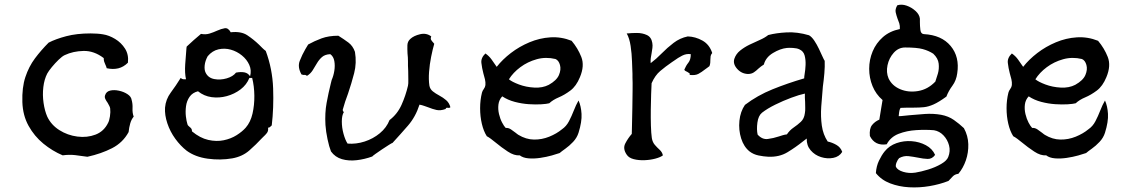

<svg xmlns="http://www.w3.org/2000/svg" viewBox="-20 -680 4920 833"><path d="M560 -174Q550 -162 545 -144.5Q540 -127 538 -107Q513 -61 466 -37Q419 -13 360 0Q359 0 358 0Q333 -4 306 -7Q279 -10 252 -6Q207 -25 168 -57Q129 -89 104 -134Q79 -179 77 -237Q75 -300 90 -345.5Q105 -391 131.5 -426.5Q158 -462 191 -495Q222 -511 267.5 -523Q313 -535 373 -535Q387 -535 401.5 -534Q416 -533 427 -531Q453 -527 479.5 -511Q506 -495 522.5 -469Q539 -443 535 -408Q516 -389 493 -383.5Q470 -378 443 -384Q442 -388 440.5 -392Q439 -396 437 -400Q434 -406 432 -412.5Q430 -419 430 -428Q388 -460 342.5 -459Q297 -458 261 -441Q250 -436 234.5 -421Q219 -406 205 -389Q191 -372 185 -361Q172 -336 168 -302Q164 -268 169 -233.5Q174 -199 185 -174Q202 -138 237.5 -115.5Q273 -93 315.5 -87.5Q358 -82 394.5 -96Q431 -110 449 -147Q454 -156 457 -175Q460 -194 458 -210Q457 -216 453.5 -222Q450 -228 447 -234Q441 -242 437 -250.5Q433 -259 436 -267Q441 -283 458 -287Q475 -291 496 -286.5Q517 -282 533 -271.5Q549 -261 551 -247Q556 -230 555 -210Q554 -190 560 -174Z M1159 -136Q1155 -133 1152 -129.5Q1149 -126 1143 -126Q1145 -112 1138 -103Q1131 -94 1123 -87Q1121 -85 1118.5 -82.5Q1116 -80 1114 -78Q1092 -54 1062 -27.5Q1032 -1 988 7Q936 16 881.5 8.5Q827 1 790 -26Q763 -47 740.5 -78Q718 -109 706 -145Q694 -181 696 -213Q699 -249 721 -278.5Q743 -308 764 -342Q770 -336 778.5 -336Q787 -336 787 -336Q781 -363 783.5 -400.5Q786 -438 789 -472Q790 -476 790 -478Q805 -492 820.5 -506Q836 -520 852 -533Q872 -529 889.5 -534.5Q907 -540 922 -547Q940 -555 955 -557.5Q970 -560 981 -540Q1026 -545 1053 -527Q1080 -509 1104 -486Q1111 -479 1118 -472Q1125 -465 1133 -459Q1162 -381 1165 -296.5Q1168 -212 1159 -136ZM1062 -342Q1050 -312 1023.5 -292Q997 -272 964 -263Q931 -254 898 -258.5Q865 -263 839 -284Q815 -278 802.5 -260Q790 -242 787 -219Q784 -196 786.5 -175Q789 -154 793 -142Q794 -137 797 -134.5Q800 -132 803 -129Q807 -126 810 -122Q813 -118 813 -110Q848 -81 883.5 -73Q919 -65 950.5 -71.5Q982 -78 1006.5 -93.5Q1031 -109 1046 -126Q1067 -150 1075.5 -187Q1084 -224 1083.5 -265Q1083 -306 1074 -342ZM1065 -349Q1072 -375 1061.5 -398.5Q1051 -422 1029.5 -439.5Q1008 -457 981.5 -464.5Q955 -472 928 -466Q901 -460 881 -436Q870 -416 868 -396.5Q866 -377 872 -365Q883 -342 909.5 -337Q936 -332 963.5 -340Q991 -348 1004 -365Q1025 -369 1040.5 -366Q1056 -363 1065 -349Z M1934 -215Q1931 -211 1924 -212Q1921 -213 1918 -212.5Q1915 -212 1913 -207Q1891 -199 1873.5 -203Q1856 -207 1839 -214Q1830 -217 1820.5 -220.5Q1811 -224 1800 -226Q1783 -173 1750 -135Q1717 -97 1683 -60Q1681 -60 1667.5 -51.5Q1654 -43 1637.5 -32Q1621 -21 1608.5 -12Q1596 -3 1595 -1Q1562 11 1527.5 15Q1493 19 1463.5 10.5Q1434 2 1416 -23Q1408 -43 1401 -76Q1394 -109 1392 -138Q1389 -190 1397 -233.5Q1405 -277 1415 -317Q1416 -321 1417 -325Q1418 -329 1419 -333Q1427 -351 1430.5 -373Q1434 -395 1430.5 -415Q1427 -435 1413 -445Q1390 -444 1377 -432.5Q1364 -421 1355 -405.5Q1346 -390 1336.5 -375Q1327 -360 1312 -351Q1305 -356 1301 -355Q1297 -354 1288 -357Q1270 -389 1280.5 -416Q1291 -443 1305 -467Q1308 -472 1311 -477Q1314 -482 1317 -487Q1344 -502 1375 -513.5Q1406 -525 1448 -525Q1472 -510 1491.5 -495.5Q1511 -481 1520 -455Q1528 -407 1516.5 -362.5Q1505 -318 1490 -274Q1483 -256 1477.5 -239Q1472 -222 1467 -204Q1467 -197 1472 -194Q1463 -180 1463 -153Q1463 -126 1470.5 -99Q1478 -72 1488 -57Q1525 -54 1562 -66Q1599 -78 1628 -102Q1657 -126 1670 -159Q1704 -185 1722 -225Q1740 -265 1750 -308Q1752 -316 1751.5 -334Q1751 -352 1751 -372Q1750 -384 1750 -395Q1750 -406 1750 -413Q1750 -422 1749.5 -431Q1749 -440 1748 -448Q1747 -468 1747.5 -484Q1748 -500 1760 -511Q1775 -525 1802.5 -531.5Q1830 -538 1851 -522Q1847 -513 1850.5 -507Q1854 -501 1859 -496Q1862 -492 1864 -490Q1857 -466 1850.5 -433.5Q1844 -401 1841.5 -368Q1839 -335 1843 -308Q1846 -293 1858 -283.5Q1870 -274 1886 -265.5Q1902 -257 1915.5 -245.5Q1929 -234 1934 -215Z M2496 -345Q2480 -306 2454.5 -287Q2429 -268 2404 -257.5Q2379 -247 2363 -232Q2352 -229 2328 -227.5Q2304 -226 2274 -228Q2244 -230 2213.5 -238Q2183 -246 2159 -262Q2145 -247 2142.5 -226.5Q2140 -206 2145 -185Q2150 -164 2158.5 -148Q2167 -132 2174 -125Q2186 -126 2197 -118.5Q2208 -111 2217 -104Q2221 -101 2224 -98.5Q2227 -96 2229 -95Q2262 -75 2296.5 -74.5Q2331 -74 2363 -87Q2395 -100 2418 -119Q2437 -132 2448.5 -154Q2460 -176 2469.5 -200.5Q2479 -225 2490 -244Q2501 -220 2503 -186Q2505 -152 2490 -104Q2483 -82 2466.5 -64.5Q2450 -47 2433 -35Q2416 -23 2408 -16Q2397 -12 2374 -5.5Q2351 1 2324 5Q2297 9 2273 7Q2249 5 2235 -6Q2211 -4 2183 -22.5Q2155 -41 2131 -61Q2120 -70 2110 -77.5Q2100 -85 2092 -89Q2078 -111 2070.5 -143Q2063 -175 2063 -210.5Q2063 -246 2071 -278Q2073 -286 2079 -294Q2085 -302 2086 -311Q2087 -323 2084 -336Q2081 -349 2077 -362Q2071 -385 2068.5 -407Q2066 -429 2086 -448Q2102 -437 2113 -421.5Q2124 -406 2135 -390Q2160 -422 2196.5 -450Q2233 -478 2277 -496.5Q2321 -515 2368 -518Q2415 -521 2460 -503Q2487 -471 2502 -433Q2517 -395 2496 -345ZM2390 -424Q2348 -434 2308.5 -423Q2269 -412 2237.5 -388.5Q2206 -365 2188 -336Q2201 -325 2231.5 -313.5Q2262 -302 2298 -300Q2334 -298 2361 -312Q2395 -331 2405 -354.5Q2415 -378 2409.5 -398Q2404 -418 2390 -424Z M3070 -450Q3064 -443 3063 -436Q3062 -429 3062 -421Q3062 -415 3061.5 -408Q3061 -401 3058 -393Q3053 -389 3048 -385.5Q3043 -382 3039 -379Q3024 -367 3010 -359.5Q2996 -352 2972 -355Q2974 -360 2970.5 -362.5Q2967 -365 2962 -368Q2958 -370 2954 -372Q2950 -374 2949 -378Q2956 -395 2966.5 -408Q2977 -421 2977 -445Q2958 -448 2939.5 -438.5Q2921 -429 2905 -417Q2899 -413 2896 -411Q2867 -391 2844.5 -372Q2822 -353 2807 -319Q2806 -303 2805 -272Q2804 -241 2803.5 -204.5Q2803 -168 2804 -135Q2805 -102 2808 -81Q2811 -63 2821 -51.5Q2831 -40 2842 -30Q2853 -20 2856 -6Q2846 2 2824 8Q2802 14 2776.5 15Q2751 16 2729.5 10.5Q2708 5 2699 -9Q2681 -35 2693 -58Q2705 -81 2721 -99Q2721 -107 2721.5 -117.5Q2722 -128 2722 -140Q2723 -173 2723.5 -213Q2724 -253 2724.5 -288.5Q2725 -324 2724 -344Q2724 -348 2724 -360Q2723 -381 2722 -414Q2721 -447 2716 -480.5Q2711 -514 2699 -535Q2700 -535 2703 -535Q2720 -537 2743.5 -537Q2767 -537 2786.5 -528Q2806 -519 2810 -494Q2812 -483 2810.5 -472Q2809 -461 2807 -449Q2805 -439 2803.5 -428.5Q2802 -418 2803 -406Q2827 -424 2851 -448.5Q2875 -473 2902.5 -494Q2930 -515 2964 -522Q2997 -521 3027.5 -504Q3058 -487 3070 -450Z M3634 -21Q3621 0 3595 5Q3569 10 3542 1.5Q3515 -7 3497 -28Q3479 -49 3480 -79Q3476 -76 3471.5 -72.5Q3467 -69 3463 -66Q3432 -41 3396.5 -19.5Q3361 2 3313 0Q3293 -1 3271 -5.5Q3249 -10 3232 -23Q3207 -43 3195.5 -79.5Q3184 -116 3188 -156Q3192 -196 3212 -225Q3266 -266 3331.5 -292.5Q3397 -319 3469 -340Q3469 -344 3469.5 -348.5Q3470 -353 3471 -359Q3474 -376 3475 -398Q3476 -420 3471 -439Q3466 -458 3448 -466Q3438 -471 3420.5 -472Q3403 -473 3394 -472Q3365 -469 3333.5 -450Q3302 -431 3294 -400Q3287 -396 3281.5 -391.5Q3276 -387 3270 -382Q3261 -373 3250.5 -366Q3240 -359 3225 -359Q3197 -360 3178 -381.5Q3159 -403 3166 -425Q3173 -446 3191 -460.5Q3209 -475 3231.5 -486Q3254 -497 3276 -506.5Q3298 -516 3313 -528Q3347 -537 3393 -539.5Q3439 -542 3490 -527Q3502 -520 3513 -503.5Q3524 -487 3533 -468Q3542 -449 3548.5 -434.5Q3555 -420 3558 -416Q3559 -391 3556.5 -362Q3554 -333 3550 -304Q3546 -261 3543 -217.5Q3540 -174 3545.5 -135Q3551 -96 3571 -66Q3590 -62 3608.5 -51.5Q3627 -41 3634 -21ZM3472 -189Q3474 -200 3473.5 -212.5Q3473 -225 3473 -238Q3472 -247 3472 -256Q3472 -265 3472 -274Q3448 -269 3413 -256Q3378 -243 3343.5 -226Q3309 -209 3286 -191Q3270 -178 3266 -148Q3262 -118 3267 -96Q3287 -74 3311 -77Q3335 -80 3359 -88Q3368 -91 3376.5 -93.5Q3385 -96 3394 -97Q3406 -115 3423 -126.5Q3440 -138 3454.5 -151.5Q3469 -165 3472 -189Z M4162 -124Q4180 -91 4181 -54.5Q4182 -18 4170.5 15.5Q4159 49 4138 74Q4123 76 4114.5 84.5Q4106 93 4095 105Q4057 120 4012.5 127.5Q3968 135 3924 132.5Q3880 130 3842 115.5Q3804 101 3780 71Q3782 41 3793.5 17Q3805 -7 3818 -23Q3838 -48 3869.5 -59Q3901 -70 3935 -67.5Q3969 -65 3997 -50Q4025 -35 4037 -8Q4024 10 4005 9.5Q3986 9 3963 4Q3943 0 3922 -2.5Q3901 -5 3881 6Q3875 12 3870 24Q3865 36 3867 44Q3874 58 3898.5 65.5Q3923 73 3951 69Q3976 65 4007 55.5Q4038 46 4063 31.5Q4088 17 4094 1Q4104 -24 4097.5 -49Q4091 -74 4073.5 -92.5Q4056 -111 4032 -115Q3997 -118 3955.5 -115.5Q3914 -113 3879 -99.5Q3844 -86 3827 -54Q3776 -46 3754 -90Q3751 -122 3763.5 -137.5Q3776 -153 3795 -161Q3800 -190 3802.5 -207Q3805 -224 3809 -246Q3780 -271 3765.5 -306.5Q3751 -342 3751 -381.5Q3751 -421 3766 -457Q3781 -493 3810.5 -519Q3840 -545 3884 -554Q3885 -568 3881.5 -579Q3878 -590 3874 -599Q3869 -613 3866 -626.5Q3863 -640 3873 -657Q3892 -663 3913.5 -655.5Q3935 -648 3952 -632.5Q3969 -617 3971 -599Q3971 -596 3971 -592Q3971 -588 3971 -584Q3971 -568 3973 -550.5Q3975 -533 3988 -532Q4065 -528 4104.5 -480.5Q4144 -433 4133 -362Q4129 -331 4112 -308Q4095 -285 4086 -261Q4053 -237 4030.5 -227Q4008 -217 3988.5 -215Q3969 -213 3944 -213Q3932 -213 3918 -213Q3904 -213 3887 -212Q3882 -204 3881 -193.5Q3880 -183 3879 -176Q3889 -176 3900.5 -177.5Q3912 -179 3925 -180Q3956 -183 3992.5 -185.5Q4029 -188 4063 -182Q4095 -176 4118.5 -159.5Q4142 -143 4162 -124ZM4037 -325Q4037 -325 4038 -326Q4043 -340 4049 -360.5Q4055 -381 4052.5 -404Q4050 -427 4029 -447Q4009 -460 3983.5 -467Q3958 -474 3907 -474Q3878 -474 3857.5 -451Q3837 -428 3830.5 -397Q3824 -366 3835 -340Q3850 -308 3885.5 -293Q3921 -278 3963 -285Q4005 -292 4037 -325Z M4780 -345Q4764 -306 4738.5 -287Q4713 -268 4688 -257.5Q4663 -247 4647 -232Q4636 -229 4612 -227.5Q4588 -226 4558 -228Q4528 -230 4497.5 -238Q4467 -246 4443 -262Q4429 -247 4426.5 -226.5Q4424 -206 4429 -185Q4434 -164 4442.5 -148Q4451 -132 4458 -125Q4470 -126 4481 -118.5Q4492 -111 4501 -104Q4505 -101 4508 -98.5Q4511 -96 4513 -95Q4546 -75 4580.5 -74.5Q4615 -74 4647 -87Q4679 -100 4702 -119Q4721 -132 4732.5 -154Q4744 -176 4753.5 -200.5Q4763 -225 4774 -244Q4785 -220 4787 -186Q4789 -152 4774 -104Q4767 -82 4750.5 -64.5Q4734 -47 4717 -35Q4700 -23 4692 -16Q4681 -12 4658 -5.5Q4635 1 4608 5Q4581 9 4557 7Q4533 5 4519 -6Q4495 -4 4467 -22.5Q4439 -41 4415 -61Q4404 -70 4394 -77.5Q4384 -85 4376 -89Q4362 -111 4354.5 -143Q4347 -175 4347 -210.5Q4347 -246 4355 -278Q4357 -286 4363 -294Q4369 -302 4370 -311Q4371 -323 4368 -336Q4365 -349 4361 -362Q4355 -385 4352.5 -407Q4350 -429 4370 -448Q4386 -437 4397 -421.5Q4408 -406 4419 -390Q4444 -422 4480.5 -450Q4517 -478 4561 -496.5Q4605 -515 4652 -518Q4699 -521 4744 -503Q4771 -471 4786 -433Q4801 -395 4780 -345ZM4674 -424Q4632 -434 4592.5 -423Q4553 -412 4521.5 -388.5Q4490 -365 4472 -336Q4485 -325 4515.5 -313.5Q4546 -302 4582 -300Q4618 -298 4645 -312Q4679 -331 4689 -354.5Q4699 -378 4693.5 -398Q4688 -418 4674 -424Z"/></svg>

Font: Yuji Mai
Style: Regular
Weight: 400
Designer: Kataoka Yuji
Foundry: Kinuta Font Factory
Version: Version 3.002